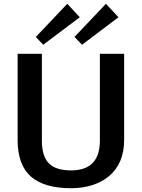

<svg xmlns="http://www.w3.org/2000/svg" viewBox="-20 -984 748 1013"><path d="M355 9Q213 9 143 -52.5Q73 -114 73 -246V-700H201V-242Q201 -160 237.5 -122.5Q274 -85 355 -85Q507 -85 507 -242V-700H635V-246Q635 -182 614 -134Q593 -86 555 -54.5Q517 -23 466 -7Q415 9 355 9ZM401 -893 208 -748 169 -789 335 -964ZM605 -893 413 -748 373 -789 539 -964Z"/></svg>

Font: Pathway Extreme 12pt SemiBold
Style: Regular
Weight: 600
Version: Version 1.001;gftools[0.9.26]